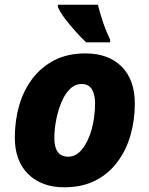

<svg xmlns="http://www.w3.org/2000/svg" viewBox="-20 -786 635 816"><path d="M253 10Q157 10 100 -46Q43 -102 43 -201Q43 -273 61.5 -337.5Q80 -402 118 -452Q156 -502 212 -530.5Q268 -559 343 -559Q441 -559 497 -503Q553 -447 553 -345Q553 -275 534.5 -211Q516 -147 478.5 -97Q441 -47 385 -18.5Q329 10 253 10ZM270 -120Q304 -120 330 -153Q356 -186 370 -238Q384 -290 384 -347Q384 -384 370.5 -406.5Q357 -429 327 -429Q299 -429 277.5 -408Q256 -387 241.5 -352.5Q227 -318 219 -277.5Q211 -237 211 -199Q211 -120 270 -120ZM346 -606Q325 -626 301.5 -652Q278 -678 257.5 -705Q237 -732 226 -756V-766H396Q404 -733 417 -694Q430 -655 448 -618V-606Z"/></svg>

Font: Noto Sans ExtraBold
Style: Italic
Weight: 800
Italic angle: -12°
Designer: Monotype Design Team
Foundry: Monotype Imaging Inc.
Version: Version 2.013; ttfautohint (v1.8.4.7-5d5b)